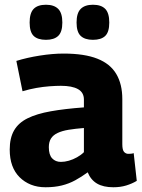

<svg xmlns="http://www.w3.org/2000/svg" viewBox="-20 -780 599 810"><path d="M21 -149Q21 -198 39.5 -230Q58 -262 96.5 -281Q135 -300 194 -310.5Q253 -321 334 -327V-360Q334 -390 309 -404Q284 -418 237 -418Q216 -418 189 -416Q162 -414 133.5 -409Q105 -404 75 -395L49 -523Q94 -537 148 -545.5Q202 -554 248 -554Q336 -554 390.5 -532.5Q445 -511 470.5 -468Q496 -425 496 -362V-172Q496 -147 503.5 -139Q511 -131 521 -131Q526 -131 532.5 -131.5Q539 -132 544 -134L557 -17Q537 -5 512.5 2.5Q488 10 458 10Q416 10 389.5 -5.5Q363 -21 350 -53Q324 -34 297.5 -19.5Q271 -5 240.5 2.5Q210 10 172 10Q138 10 110.5 -1Q83 -12 62.5 -32.5Q42 -53 31.5 -82Q21 -111 21 -149ZM186 -159Q186 -127 200 -112Q214 -97 237 -97Q253 -97 270.5 -102Q288 -107 305 -116.5Q322 -126 334 -138V-240Q297 -237 269.5 -232.5Q242 -228 223 -219Q204 -210 195 -195.5Q186 -181 186 -159ZM372 -612Q338 -612 320.5 -628.5Q303 -645 303 -685Q303 -725 320.5 -742.5Q338 -760 372 -760Q407 -760 424 -742.5Q441 -725 441 -685Q441 -645 424 -628.5Q407 -612 372 -612ZM174 -612Q139 -612 122 -628.5Q105 -645 105 -685Q105 -725 122 -742.5Q139 -760 174 -760Q208 -760 225.5 -742.5Q243 -725 243 -685Q243 -645 225.5 -628.5Q208 -612 174 -612Z"/></svg>

Font: Georama ExtraCondensed Thin
Style: Bold
Weight: 700
Version: Version 1.001